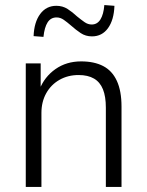

<svg xmlns="http://www.w3.org/2000/svg" viewBox="-20 -740 581 760"><path d="M82 0V-489H141V-385H136Q156 -436 199.5 -466.5Q243 -497 301 -497Q353 -497 388.5 -478.5Q424 -460 442.5 -420Q461 -380 461 -318V0H399V-314Q399 -358 387.5 -386.5Q376 -415 352 -429Q328 -443 291 -443Q249 -443 215.5 -424Q182 -405 163 -371Q144 -337 144 -293V0ZM152 -594 113 -597Q115 -652 139 -684.5Q163 -717 203 -717Q228 -717 247.5 -704.5Q267 -692 285 -675Q301 -662 314.5 -652.5Q328 -643 343 -643Q365 -643 377.5 -663Q390 -683 393 -720L433 -717Q431 -661 407.5 -628.5Q384 -596 344 -596Q319 -596 299.5 -609Q280 -622 261 -639Q246 -652 232.5 -661.5Q219 -671 204 -671Q181 -671 168.5 -651.5Q156 -632 152 -594Z"/></svg>

Font: Nunito Sans 10pt SemiCondensed Light
Style: Regular
Weight: 300
Width: 4
Designer: Vernon Adams
Foundry: Vernon Adams
Version: Version 3.101;gftools[0.9.27]